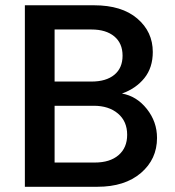

<svg xmlns="http://www.w3.org/2000/svg" viewBox="-20 -715 670 735"><path d="M466.8 -199.2Q466.8 -250.5 431.6 -280.3Q396.5 -310.1 338.9 -310.1H189V-92.8H342.8Q400.9 -92.8 433.8 -121.1Q466.8 -149.4 466.8 -199.2ZM330.1 -602.1H189V-402.8H330.1Q386.2 -402.8 417.7 -428.7Q449.2 -454.6 449.2 -502Q449.2 -549.3 417.5 -575.7Q385.7 -602.1 330.1 -602.1ZM581.1 -187Q581.1 -105.5 519.3 -52.7Q457.5 0 353 0H75.2V-694.8H339.8Q446.3 -694.8 505.6 -644Q564.9 -593.3 564.9 -516.1Q564.9 -456.1 532.7 -416Q500.5 -376 446.8 -356.9Q502.9 -347.2 542 -298.1Q581.1 -249 581.1 -187Z"/></svg>

Font: SVN-Poppins Medium
Style: Regular
Weight: 500
Designer: Ninad Kale (Devanagari), Jonny Pinhorn (Latin)
Foundry: Indian Type Foundry
Version: Version 3.002 2017